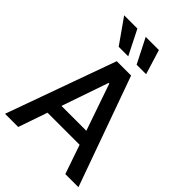

<svg xmlns="http://www.w3.org/2000/svg" viewBox="-273 -1083 1202 1202"><g transform="rotate(45 328.5 -481.5)"><path d="M120.6 0H3.9L265.6 -727.5H392.6L653.8 0H537.6L471.2 -192.9H187ZM325.7 -595.2 218.8 -284.7H439L331.5 -595.2ZM210.4 -799.8 95.2 -963.4H212.4L294.9 -799.8ZM369.1 -799.8 286.1 -963.4H402.8L453.1 -799.8Z"/></g></svg>

Font: Inter Tight Medium
Style: Regular
Weight: 500
Designer: Rasmus Andersson
Foundry: rsms
Version: Version 3.004; ttfautohint (v1.8.4.7-5d5b)